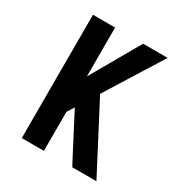

<svg xmlns="http://www.w3.org/2000/svg" viewBox="-171 -863 942 991"><g transform="rotate(30 300.0 -367.5)"><path d="M98 0V-735H230V-444L397 -735H543L334 -400L543 0H399L370 -55L256 -274L230 -233V0Z"/></g></svg>

Font: Iosevka SS04 XBd Ex
Style: Regular
Weight: 800
Width: 7
Monospace: yes
Designer: Belleve Invis
Foundry: Belleve Invis
Version: Version 19.0.0; ttfautohint (v1.8.4)